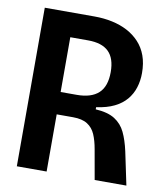

<svg xmlns="http://www.w3.org/2000/svg" viewBox="-77 -724 676 787"><g transform="rotate(10 261.5 -330.0)"><path d="M46 0V-660H253Q292 -660 327 -652.5Q362 -645 390.5 -630Q419 -615 440.5 -592Q462 -569 473.5 -537.5Q485 -506 485 -465Q485 -433 476 -404.5Q467 -376 448 -353.5Q429 -331 398.5 -316Q368 -301 324 -295V-286Q375 -283 404 -264.5Q433 -246 448 -214.5Q463 -183 473 -138L502 0H370L348 -124Q342 -159 331 -184.5Q320 -210 298 -224Q276 -238 238 -238H170V0ZM170 -331H237Q297 -331 327.5 -359Q358 -387 358 -447Q358 -504 330 -531.5Q302 -559 244 -559H170Z"/></g></svg>

Font: Bricolage Grotesque 72pt SemiCondensed SemiBold
Style: Regular
Weight: 600
Width: 4
Designer: Mathieu Triay
Foundry: Atelier Triay
Version: Version 1.001;gftools[0.9.33.dev8+g029e19f]